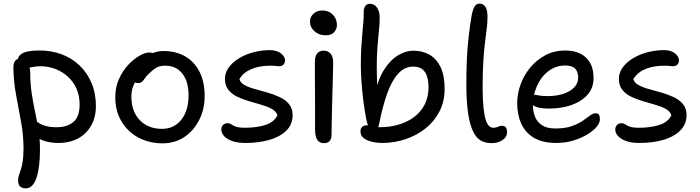

<svg xmlns="http://www.w3.org/2000/svg" viewBox="-20 -780 3869 1061"><path d="M304 10Q255 10 217 -4Q179 -18 156.5 -39.5Q134 -61 134 -86Q134 -98 140 -107Q146 -116 160 -116Q170 -116 179 -110Q188 -104 201 -96.5Q214 -89 235.5 -83Q257 -77 294 -77Q350 -77 385 -105.5Q420 -134 420 -203Q420 -251 403 -289.5Q386 -328 355.5 -356Q325 -384 286 -399Q247 -414 202 -414Q179 -414 157 -409Q135 -404 119 -404Q107 -404 97.5 -409.5Q88 -415 83 -425Q78 -435 78 -445Q78 -472 106 -486.5Q134 -501 198 -501Q264 -501 320.5 -480Q377 -459 419.5 -418.5Q462 -378 486 -321Q510 -264 510 -193Q510 -147 495 -109.5Q480 -72 452.5 -45Q425 -18 387 -4Q349 10 304 10ZM122 261Q110 261 100 256.5Q90 252 85 242Q80 232 80 217Q80 202 84.5 189Q89 176 95 158Q101 140 105.5 112Q110 84 110 40Q110 -33 96.5 -106Q83 -179 69 -254.5Q55 -330 54 -406Q54 -431 63.5 -443.5Q73 -456 91 -456Q107 -456 119.5 -445.5Q132 -435 139.5 -417.5Q147 -400 147 -379Q147 -319 155 -265.5Q163 -212 174 -161Q185 -110 193 -59Q201 -8 201 46Q201 95 196 135Q191 175 181.5 203Q172 231 157 246Q142 261 122 261Z M879 12Q803 12 743.5 -20.5Q684 -53 650.5 -110.5Q617 -168 617 -242Q617 -298 637.5 -343.5Q658 -389 689 -422Q720 -455 751.5 -472.5Q783 -490 805 -490Q816 -490 823.5 -487Q831 -484 836 -477.5Q841 -471 841 -460Q841 -440 832.5 -424Q824 -408 798 -394Q766 -375 746 -352.5Q726 -330 716 -303.5Q706 -277 706 -246Q706 -165 752 -116.5Q798 -68 876 -68Q942 -68 982 -118.5Q1022 -169 1022 -253Q1022 -330 987.5 -373.5Q953 -417 893 -417Q861 -417 842 -405Q823 -393 803 -373Q787 -358 779.5 -346Q772 -334 764 -327.5Q756 -321 743 -321Q729 -321 720.5 -329.5Q712 -338 712 -359Q712 -382 726.5 -406.5Q741 -431 765.5 -451.5Q790 -472 820 -485Q850 -498 883 -498Q954 -498 1005 -467.5Q1056 -437 1083.5 -381.5Q1111 -326 1111 -250Q1111 -176 1080.5 -116.5Q1050 -57 998 -22.5Q946 12 879 12Z M1336 10Q1292 10 1262 -1Q1232 -12 1217.5 -29Q1203 -46 1203 -64Q1203 -79 1212 -89Q1221 -99 1238 -99Q1248 -99 1254.5 -95Q1261 -91 1269.5 -86Q1278 -81 1293 -77.5Q1308 -74 1334 -74Q1398 -74 1446.5 -89.5Q1495 -105 1513 -143Q1506 -165 1482.5 -178Q1459 -191 1426 -200.5Q1393 -210 1357.5 -220.5Q1322 -231 1292 -245Q1262 -259 1242.5 -283Q1223 -307 1223 -344Q1223 -379 1245 -408.5Q1267 -438 1303.5 -459.5Q1340 -481 1384 -492Q1428 -503 1473 -503Q1513 -502 1534 -484Q1555 -466 1555 -447Q1555 -432 1546.5 -423Q1538 -414 1521 -414Q1515 -414 1509 -415Q1503 -416 1494.5 -416.5Q1486 -417 1474 -417Q1414 -417 1369.5 -398.5Q1325 -380 1303 -343Q1308 -323 1331.5 -310Q1355 -297 1388.5 -288Q1422 -279 1458 -268.5Q1494 -258 1525.5 -243.5Q1557 -229 1577 -205Q1597 -181 1597 -144Q1597 -91 1560.5 -56.5Q1524 -22 1465 -6Q1406 10 1336 10Z M1771 11Q1754 11 1743 3Q1732 -5 1726.5 -22Q1721 -39 1721 -62Q1721 -140 1721 -195Q1721 -250 1720.5 -290.5Q1720 -331 1720 -366Q1720 -401 1720 -440Q1720 -458 1725 -471Q1730 -484 1741 -492Q1752 -500 1769 -500Q1791 -500 1805.5 -485Q1820 -470 1821 -439Q1821 -417 1820 -376.5Q1819 -336 1817.5 -287Q1816 -238 1815 -188.5Q1814 -139 1813 -98Q1812 -57 1812 -33Q1812 -14 1802 -1.5Q1792 11 1771 11ZM1780 -585Q1743 -585 1718 -607Q1693 -629 1693 -660Q1693 -687 1712.5 -704.5Q1732 -722 1762 -722Q1787 -722 1805.5 -710Q1824 -698 1833 -679.5Q1842 -661 1842 -641Q1842 -622 1827.5 -603.5Q1813 -585 1780 -585Z M2092 10Q2071 10 2050 6.5Q2029 3 2011 -4.5Q1993 -12 1982.5 -24Q1972 -36 1972 -54Q1972 -71 1982 -79.5Q1992 -88 2008 -88Q2022 -88 2041.5 -82.5Q2061 -77 2080 -77Q2133 -77 2181.5 -91Q2230 -105 2267.5 -132.5Q2305 -160 2326.5 -202Q2348 -244 2348 -298Q2348 -328 2341 -354Q2334 -380 2315.5 -396Q2297 -412 2263 -412Q2215 -412 2179 -371.5Q2143 -331 2118 -259Q2093 -187 2075 -94Q2071 -76 2063 -68.5Q2055 -61 2044 -61Q2030 -61 2019 -78.5Q2008 -96 2003 -126Q1993 -180 1986.5 -234.5Q1980 -289 1977 -336Q1974 -383 1974 -416Q1974 -474 1976.5 -516.5Q1979 -559 1982 -592Q1985 -625 1987.5 -653.5Q1990 -682 1990 -712Q1989 -731 1997.5 -745Q2006 -759 2024 -759Q2039 -759 2051 -750.5Q2063 -742 2070.5 -725Q2078 -708 2078 -683Q2078 -654 2075.5 -627Q2073 -600 2070 -570Q2067 -540 2064.5 -500.5Q2062 -461 2062 -406Q2062 -367 2064 -321Q2066 -275 2071 -218L2050 -251Q2067 -339 2102 -394Q2137 -449 2180 -474.5Q2223 -500 2264 -500Q2314 -500 2353 -478Q2392 -456 2414.5 -409.5Q2437 -363 2437 -289Q2437 -219 2408.5 -164Q2380 -109 2331 -70Q2282 -31 2220 -10.5Q2158 10 2092 10Z M2699 11Q2676 11 2654.5 4.5Q2633 -2 2615.5 -21Q2598 -40 2585 -76Q2572 -112 2564.5 -171Q2557 -230 2557 -317Q2557 -401 2560.5 -465.5Q2564 -530 2570.5 -584.5Q2577 -639 2586 -692Q2593 -730 2603 -745Q2613 -760 2630 -760Q2650 -760 2662 -743Q2674 -726 2674 -686Q2674 -658 2670 -625Q2666 -592 2660.5 -548Q2655 -504 2651 -443.5Q2647 -383 2647 -297Q2647 -232 2651.5 -188.5Q2656 -145 2663.5 -120Q2671 -95 2682 -84.5Q2693 -74 2704 -74Q2718 -74 2726 -77Q2734 -80 2739.5 -82.5Q2745 -85 2752 -85Q2770 -85 2776 -75Q2782 -65 2782 -51Q2782 -23 2757 -6Q2732 11 2699 11Z M3054 10Q2978 10 2930.5 -18.5Q2883 -47 2860.5 -96.5Q2838 -146 2838 -210Q2838 -261 2856.5 -312.5Q2875 -364 2910 -406.5Q2945 -449 2994 -475Q3043 -501 3104 -501Q3151 -501 3186 -484Q3221 -467 3240.5 -433.5Q3260 -400 3260 -349Q3260 -295 3227.5 -257.5Q3195 -220 3139 -200Q3083 -180 3013 -180Q2953 -180 2929 -196.5Q2905 -213 2905 -233Q2905 -245 2911 -250.5Q2917 -256 2931 -256Q2942 -256 2958.5 -252.5Q2975 -249 3006 -249Q3056 -249 3093.5 -261.5Q3131 -274 3153 -297Q3175 -320 3175 -350Q3175 -384 3158 -401Q3141 -418 3102 -418Q3063 -418 3030.5 -400Q2998 -382 2974.5 -351Q2951 -320 2938 -280.5Q2925 -241 2925 -198Q2925 -162 2937 -133.5Q2949 -105 2976 -87.5Q3003 -70 3049 -70Q3103 -70 3139.5 -83Q3176 -96 3200 -112.5Q3224 -129 3240.5 -141.5Q3257 -154 3271 -154Q3285 -154 3290 -146Q3295 -138 3295 -120Q3295 -100 3275.5 -77.5Q3256 -55 3222 -35Q3188 -15 3145 -2.5Q3102 10 3054 10Z M3513 10Q3469 10 3439 -1Q3409 -12 3394.5 -29Q3380 -46 3380 -64Q3380 -79 3389 -89Q3398 -99 3415 -99Q3425 -99 3431.5 -95Q3438 -91 3446.5 -86Q3455 -81 3470 -77.5Q3485 -74 3511 -74Q3575 -74 3623.5 -89.5Q3672 -105 3690 -143Q3683 -165 3659.5 -178Q3636 -191 3603 -200.5Q3570 -210 3534.5 -220.5Q3499 -231 3469 -245Q3439 -259 3419.5 -283Q3400 -307 3400 -344Q3400 -379 3422 -408.5Q3444 -438 3480.5 -459.5Q3517 -481 3561 -492Q3605 -503 3650 -503Q3677 -503 3695 -494Q3713 -485 3722.5 -472.5Q3732 -460 3732 -447Q3732 -432 3723.5 -423Q3715 -414 3698 -414Q3692 -414 3686 -415Q3680 -416 3671.5 -416.5Q3663 -417 3651 -417Q3591 -417 3546.5 -398.5Q3502 -380 3480 -343Q3485 -323 3508.5 -310Q3532 -297 3565.5 -288Q3599 -279 3635 -268.5Q3671 -258 3702.5 -243.5Q3734 -229 3754 -205Q3774 -181 3774 -144Q3774 -104 3753 -75Q3732 -46 3695.5 -27Q3659 -8 3612 1Q3565 10 3513 10Z"/></svg>

Font: Shantell Sans Light
Style: Regular
Weight: 400
Version: Version 1.011;[c5ecc13dd]